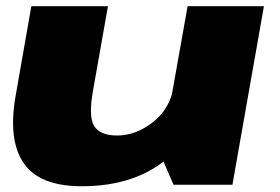

<svg xmlns="http://www.w3.org/2000/svg" viewBox="-20 -610 924 634"><path d="M553 0H747.5L851.5 -589.5H599.5L511.5 -95.5ZM336.5 -589.5H83.5L31.5 -293Q6 -147.5 58.2 -71.2Q110.5 5 250 5Q432.5 5 543 -95.5Q653.5 -196 666 -267.5L553.5 -324Q541.5 -251 485.2 -206.8Q429 -162.5 366.5 -162.5Q311.5 -162.5 291.5 -193Q271.5 -223.5 287 -310Z"/></svg>

Font: Anybody Expanded Black
Style: Italic
Weight: 900
Width: 7
Italic angle: -10°
Version: Version 1.113;gftools[0.9.25]